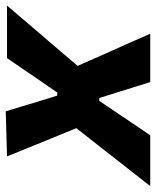

<svg xmlns="http://www.w3.org/2000/svg" viewBox="10 -586 544 669"><g transform="rotate(-90 281.5 -252.0)"><path d="M-33 0Q-6 -34.5 14.2 -60.2Q34.5 -86 52.5 -109Q70.5 -132 91 -158.5L169 -257.5L131.5 -349Q116 -387 102.8 -419.5Q89.5 -452 70.5 -499L227.5 -503.5Q237 -473.5 244.8 -447.5Q252.5 -421.5 260.5 -394.5L282.5 -324H293L341 -393.5Q360 -421.5 376.5 -445.8Q393 -470 413 -499H596Q568 -466 547.5 -442Q527 -418 508.8 -396.8Q490.5 -375.5 469 -350.5L386 -253L428.5 -156.5Q445 -120 460.8 -84.5Q476.5 -49 498 0H329.5Q321 -27 313.8 -50Q306.5 -73 298 -101L274 -177.5H264L215 -105Q195.5 -75.5 179.5 -52.2Q163.5 -29 144 0Z"/></g></svg>

Font: Commissioner
Style: Bold Italic
Weight: 700
Italic angle: -12°
Designer: Kostas Bartsokas
Foundry: Kostas Bartsokas
Version: Version 1.000; ttfautohint (v1.8.3)